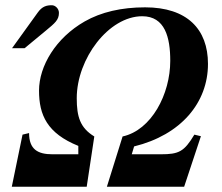

<svg xmlns="http://www.w3.org/2000/svg" viewBox="-20 -713 848 733"><path d="M279 -124H180C124 -124 91 -143 91 -205L66 -199L25 0H311L340 -192C286 -225 273 -267 273 -338C273 -489 395 -651 523 -651C610 -651 630 -570 630 -481C630 -353 558 -216 448 -192L388 0H683L747 -193L722 -199C683 -134 663 -124 594 -124H483L492 -154C671 -198 774 -321 774 -469C774 -602 694 -685 534 -685C444 -685 366 -667 303 -631C193 -568 129 -461 129 -367C129 -274 160 -204 279 -156ZM26 -529H74L155 -596C190 -625 205 -637 205 -664C205 -680 191 -693 178 -693C158 -693 141 -689 124 -665Z"/></svg>

Font: STIXGeneral
Style: Bold Italic
Weight: 700
Italic angle: -16.33°
Designer: MicroPress Inc., with final additions and corrections provided by Coen Hoffman, Elsevier (retired)
Version: Version 1.1.0